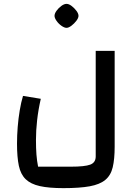

<svg xmlns="http://www.w3.org/2000/svg" viewBox="-20 -733 708 993"><path d="M177 129H348Q418 129 446.5 118.5Q475 108 475 76V-470H573V26Q573 90 563 132Q553 174 524.5 197.5Q496 221 444 230.5Q392 240 308 240Q233 240 186 229.5Q139 219 113 194Q87 169 77.5 124.5Q68 80 68 10Q68 -32 71.5 -76Q75 -120 82 -162Q89 -204 99 -237L191 -222Q178 -165 172 -111.5Q166 -58 166 -10Q166 34 168.5 66.5Q171 99 177 129ZM324 -589Q313 -589 298 -599.5Q283 -610 272.5 -625Q262 -640 262 -651Q262 -663 272.5 -677.5Q283 -692 297.5 -702.5Q312 -713 324 -713Q336 -713 350 -702.5Q364 -692 375 -677.5Q386 -663 386 -651Q386 -640 375 -625.5Q364 -611 349.5 -600Q335 -589 324 -589Z"/></svg>

Font: Changa Medium
Style: Regular
Weight: 500
Designer: Eduardo Rodriguez Tunni
Foundry: Eduardo Rodriguez Tunni
Version: Version 3.003